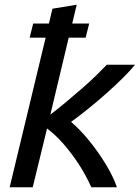

<svg xmlns="http://www.w3.org/2000/svg" viewBox="-20 -796 594 816"><path d="M21 0 174 -636H106L121 -696H188L203 -759L306 -776L287 -696H359L344 -636H272L194 -309Q226 -333 261 -362.5Q296 -392 329.5 -421Q363 -450 390 -476.5Q417 -503 434 -521H554Q532 -494 499 -461.5Q466 -429 428 -395.5Q390 -362 352 -331.5Q314 -301 282 -278Q322 -244 361 -195.5Q400 -147 431 -95.5Q462 -44 477 0H368Q345 -52 314.5 -98.5Q284 -145 250 -184Q216 -223 180 -250L119 0Z"/></svg>

Font: Ubuntu Sans Medium
Style: Italic
Weight: 500
Italic angle: -13.5°
Designer: Dalton Maag Ltd
Foundry: Dalton Maag Ltd
Version: Version 1.006